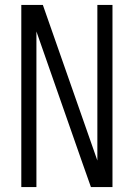

<svg xmlns="http://www.w3.org/2000/svg" viewBox="-20 -755 540 775"><path d="M66 0V-735H153L373 -107V-735H434V0H347L312 -99L127 -628V0Z"/></svg>

Font: Iosevka Curly Light
Style: Regular
Weight: 300
Monospace: yes
Designer: Belleve Invis
Foundry: Belleve Invis
Version: Version 22.1.2; ttfautohint (v1.8.4)